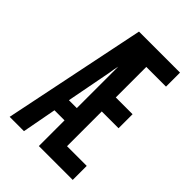

<svg xmlns="http://www.w3.org/2000/svg" viewBox="-215 -832 930 930"><g transform="rotate(45 250.0 -367.5)"><path d="M26 0 177 -735H458V-639H323V-430H438V-334H323V-96H458V0H226V-176H157L124 0ZM172 -260H226V-544Q223 -531 220.5 -517.5Q218 -504 216 -490Z"/></g></svg>

Font: Iosevka
Style: Bold
Weight: 700
Monospace: yes
Designer: Belleve Invis
Foundry: Belleve Invis
Version: Version 32.5.0; ttfautohint (v1.8.4)